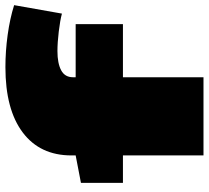

<svg xmlns="http://www.w3.org/2000/svg" viewBox="-52 -738 790 727"><g transform="rotate(-90 343.5 -375.0)"><path d="M118 0V-305H14V-464L118 -484V-500Q118 -619 205 -684.5Q292 -750 452 -750Q513 -750 574.5 -741.5Q636 -733 687 -717L655 -536Q629 -543 587 -548Q545 -553 513 -553Q467 -553 440.5 -539Q414 -525 414 -494V-484H615V-305H414V0Z"/></g></svg>

Font: Georama ExtraExtended Black
Style: Regular
Weight: 900
Width: 8
Designer: Jean-Baptiste Levee
Foundry: Production Type
Version: Version 1.000